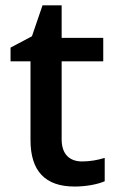

<svg xmlns="http://www.w3.org/2000/svg" viewBox="-20 -680 433 710"><path d="M283.2 -83C238.3 -83 208 -108.9 208 -164.1V-453.1H361.8V-540H208V-660.2H137.2L98.1 -545.9L19 -503.9V-453.1H92.8V-162.1C92.8 -47.4 147 9.8 255.9 9.8C298.8 9.8 341.8 1.5 367.2 -9.8V-96.2C339.4 -87.4 311 -83 283.2 -83Z"/></svg>

Font: Open Sans 600
Style: Regular
Weight: 600
Foundry: Ascender Corporation
Version: Version 1.100;PS 001.100;hotconv 1.0.88;makeotf.lib2.5.64775